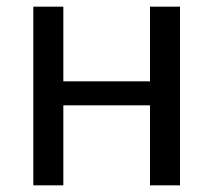

<svg xmlns="http://www.w3.org/2000/svg" viewBox="-20 -556 640 576"><path d="M80 0V-536H170V-312H430V-536H520V0H430V-240H170V0Z"/></svg>

Font: Noto Sans Mono
Style: Regular
Weight: 400
Designer: Monotype Design Team
Foundry: Monotype Imaging Inc.
Version: Version 2.014